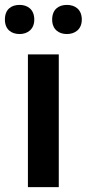

<svg xmlns="http://www.w3.org/2000/svg" viewBox="-33 -830 354 784"><path d="M-13 -750C-13 -710 13 -691 47 -691C79 -691 107 -710 107 -750C107 -792 79 -810 47 -810C13 -810 -13 -792 -13 -750ZM180 -750C180 -710 207 -691 240 -691C273 -691 301 -710 301 -750C301 -792 273 -810 240 -810C207 -810 180 -792 180 -750ZM207 -66V-608H81V-66Z"/></svg>

Font: Noto Sans Malayalam UI SemiBold
Style: Regular
Weight: 600
Designer: Jelle Bosma - Monotype Design Team
Foundry: Monotype Imaging Inc.
Version: Version 2.104